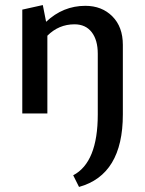

<svg xmlns="http://www.w3.org/2000/svg" viewBox="-20 -448 573 758"><path d="M317 -425Q382 -425 423.5 -383.5Q465 -342 465 -271V4Q465 242 292 290L269 244Q366 193 366 4V-236Q366 -290 342 -321Q318 -352 274 -352Q212 -352 167 -307V0H68V-410L149 -428L162 -362Q229 -425 317 -425Z"/></svg>

Font: EauTestText Semibold
Style: Regular
Weight: 600
Designer: Christian Thalmann (Catharsis Fonts)
Version: Version 0.001;PS 000.001;hotconv 1.0.88;makeotf.lib2.5.64775